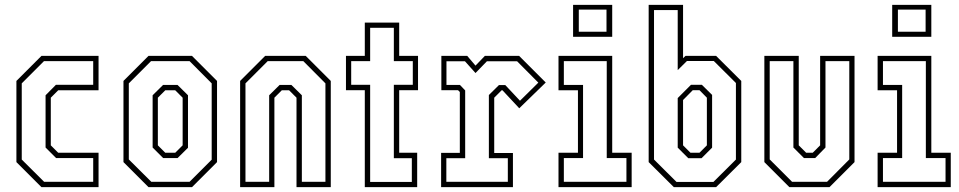

<svg xmlns="http://www.w3.org/2000/svg" viewBox="-20 -770 3947 790"><path d="M150.5 0 47.5 -103V-437L150.5 -540H385.5V-398.5H219.5L189 -368V-172L219.5 -141.5H385.5V0ZM161.5 -22H363.5V-119.5H211L167.5 -163V-378L210 -421H363.5V-518.5H161L69.5 -427V-113.5Z M591 0 488 -103V-437L591 -540H770L873 -437V-103L770 0ZM602.5 -22H760L851 -113V-427L760 -518.5H601.5L510 -427V-114ZM651.5 -119.5 608 -163V-378L651 -420.5H710.5L753.5 -378V-162L710.5 -119.5ZM660 -141.5H701L731.5 -172V-368L701 -398.5H660L629.5 -368V-172Z M968 0V-437L1071 -540H1238L1341 -437V0H1200V-368L1169.5 -398.5H1139.5L1109 -368V0ZM990 -22H1087.5V-378L1130.5 -420.5H1179L1222 -378V-22H1319V-427L1228 -518.5H1081.5L990 -427Z M1481 0V-399H1403.5V-540H1481V-677H1622.5V-540H1700V-399H1622.5V-141.5H1696.5V0ZM1503 -21.5H1674.5V-119H1600.5V-421H1678.5V-518.5H1600.5V-655.5H1503V-518.5H1425V-421H1503Z M1795 0V-141H1872V-391.5L1864.5 -399H1796V-540H1902.5L1936.5 -500L1975 -540H2116L2225.5 -430.5L2116.5 -324.5L2047.5 -398.5H2044L2013.5 -368V-140.5H2090.5V0ZM1816.5 -22H2069.5V-119H1991.5V-379L2033 -420H2059L2119.5 -355.5L2195 -430L2107.5 -518H1983.5L1936.5 -469.5L1893 -518H1817V-420.5H1872.5L1894 -398V-119H1816.5Z M2338 -618.5V-750H2499V-618.5ZM2361.5 -639.5H2475.5V-730.5H2361.5ZM2278 0V-141.5H2358V-398.5H2278V-540H2499V-141.5H2579V0ZM2300 -22H2557.5V-119.5H2476.5V-518.5H2300V-420.5H2379V-119.5H2300Z M2752.5 0 2649 -103V-750H2790.5V-530.5L2800.5 -540H2926.5L3030 -437V-103L2926.5 0ZM2763.5 -21.5H2915.5L3008 -113.5V-428.5L2917 -519H2806.5L2768.5 -481.5V-728.5H2671V-113.5ZM2812 -119 2768.5 -162.5V-366.5L2823 -421H2868L2910 -379.5V-162.5L2866.5 -119ZM2821 -141.5H2858L2888.5 -172V-368L2858 -399H2830.5L2790.5 -358.5V-172Z M3228 0 3125 -103V-540H3266.5V-172L3297 -141.5H3324L3354.5 -172V-540H3496V-103L3393 0ZM3239 -22H3383L3474.5 -114V-518.5H3376.5V-163L3334 -119.5H3288L3244.5 -163V-518.5H3147V-114Z M3651 -618.5V-750H3812V-618.5ZM3674.5 -639.5H3788.5V-730.5H3674.5ZM3591 0V-141.5H3671V-398.5H3591V-540H3812V-141.5H3892V0ZM3613 -22H3870.5V-119.5H3789.5V-518.5H3613V-420.5H3692V-119.5H3613Z"/></svg>

Font: Tourney Condensed ExtraLight
Style: Regular
Weight: 200
Width: 3
Designer: Tyler Finck
Foundry: Etcetera Type Co
Version: Version 1.010; ttfautohint (v1.8.3)